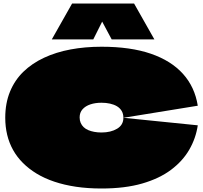

<svg xmlns="http://www.w3.org/2000/svg" viewBox="-20 -1047 1162 1097"><path d="M560 30Q481 30 414 20Q347 10 290.5 -9Q234 -28 189.5 -55Q145 -82 111 -116Q77 -150 54.5 -190.5Q32 -231 21 -277Q10 -323 10 -374Q10 -457 37 -523Q64 -589 113.5 -637Q163 -685 231.5 -717Q300 -749 383 -764.5Q466 -780 560 -780Q726 -780 842 -740Q958 -700 1025.5 -625Q1093 -550 1110 -443L685 -374Q685 -397 675 -413.5Q665 -430 648 -440Q631 -450 608.5 -455Q586 -460 560 -460Q524 -460 496 -450.5Q468 -441 451.5 -422.5Q435 -404 435 -376Q435 -359 441 -345Q447 -331 458 -320.5Q469 -310 484.5 -303.5Q500 -297 519 -293.5Q538 -290 560 -290Q613 -290 649 -311.5Q685 -333 685 -374L1110 -331Q1099 -257 1061.5 -192Q1024 -127 957.5 -77Q891 -27 792.5 1.5Q694 30 560 30ZM276 -822 392 -1027H746L862 -822H618L556 -938H571L513 -822Z"/></svg>

Font: Climate Crisis
Style: Regular
Weight: 400
Version: Version 1.003